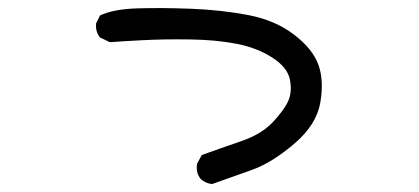

<svg xmlns="http://www.w3.org/2000/svg" viewBox="-20 -471 1040 477"><path d="M506.8 -13.7Q491.2 -15.6 479.5 -25.4Q465.8 -41 469.7 -64.5L481.4 -85.9Q530.3 -103.5 580.1 -120.6Q629.9 -137.7 658.2 -168Q686.5 -198.2 696.3 -220.7Q706.1 -243.2 700.2 -273.4Q694.3 -303.7 656.2 -328.1Q618.2 -352.5 567.4 -362.3Q516.6 -372.1 452.6 -373Q388.7 -374 333.5 -371.1Q278.3 -368.2 252.9 -366.2L228.5 -377.9Q216.8 -391.6 218.8 -413.1L228.5 -432.6Q260.7 -448.2 320.8 -450.2Q380.9 -452.1 455.6 -449.2Q530.3 -446.3 596.7 -433.6Q663.1 -420.9 709.5 -385.7Q755.9 -350.6 770.5 -311.5Q785.2 -272.5 775.9 -216.8Q766.6 -161.1 710.9 -113.8Q655.3 -66.4 605.5 -48.8Q555.7 -31.2 506.8 -13.7Z"/></svg>

Font: NaikaiFont
Style: Regular
Weight: 400
Version: Version 1.67